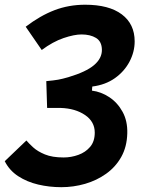

<svg xmlns="http://www.w3.org/2000/svg" viewBox="-32 -547 638 801"><path d="M223.6 233.9Q173.8 233.9 127.2 222.9Q80.6 211.9 43.9 188Q7.3 164.1 -12.2 125.5L78.1 39.1Q87.9 50.8 106.2 67.6Q124.5 84.5 155.3 97.2Q186 109.9 233.4 109.9Q265.1 109.9 294.9 99.1Q324.7 88.4 344 65.7Q363.3 43 363.3 6.3Q363.3 -39.6 322.8 -67.1Q282.2 -94.7 221.2 -96.7Q215.3 -96.7 208.3 -96.7Q201.2 -96.7 191.4 -96.7Q186 -96.7 179.2 -96.7Q172.4 -96.7 164.6 -96.7L161.1 -208.5Q192.9 -211.4 210.7 -214.6Q228.5 -217.8 253.4 -225.1Q327.1 -247.1 360.4 -275.4Q393.6 -303.7 393.1 -339.4Q392.6 -374 368.7 -388.7Q344.7 -403.3 308.1 -403.3Q277.8 -403.3 233.2 -388.2Q188.5 -373 142.1 -338.4L75.2 -435.5Q135.3 -481.4 195.1 -504.4Q254.9 -527.3 323.2 -527.3Q422.4 -527.3 476.1 -487.1Q529.8 -446.8 529.8 -374.5Q529.8 -330.6 508.3 -289.8Q486.8 -249 447.3 -220.9Q407.7 -192.9 353 -186L351.6 -168.9Q390.1 -164.1 424.3 -141.4Q458.5 -118.7 479.5 -80.3Q500.5 -42 499 9.3Q497.6 65.4 473.9 107.7Q450.2 149.9 410.6 178Q371.1 206.1 322.8 220Q274.4 233.9 223.6 233.9Z"/></svg>

Font: Cascadia Code PL
Style: Bold Italic
Weight: 700
Italic angle: -10°
Monospace: yes
Designer: Aaron Bell
Foundry: Saja Typeworks
Version: Version 2404.023; ttfautohint (v1.8.4)